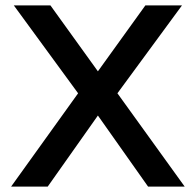

<svg xmlns="http://www.w3.org/2000/svg" viewBox="-20 -688 723 708"><path d="M661 0H526L341 -262L156 0H21L268 -344L31 -668H166L341 -425L516 -668H651L413 -344Z"/></svg>

Font: Celebes SemiBold
Style: Regular
Weight: 600
Designer: Anugrah Pasau
Foundry: Lafontype
Version: Version 1.000